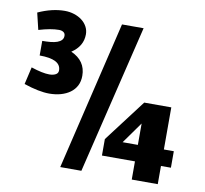

<svg xmlns="http://www.w3.org/2000/svg" viewBox="-78 -788 932 873"><g transform="rotate(10 387.5 -351.5)"><path d="M213.4 -525.4Q281.7 -495.1 281.7 -425.8Q281.7 -399.9 271.5 -380.1Q261.2 -360.4 242.9 -347.2Q224.6 -334 200 -327.1Q175.3 -320.3 147 -320.3Q100.1 -320.3 29.8 -343.8L48.3 -423.8Q101.1 -406.2 132.3 -406.2Q149.9 -406.2 161.6 -412.4Q173.3 -418.5 173.3 -431.6Q173.3 -483.4 74.7 -483.4V-550.8Q95.2 -550.8 112.8 -552.5Q130.4 -554.2 143.3 -558.8Q156.2 -563.5 163.3 -571.3Q170.4 -579.1 170.4 -590.8Q170.4 -602.1 162.1 -607.7Q153.8 -613.3 141.1 -613.3Q104 -613.3 48.3 -596.7L29.8 -673.8Q94.2 -703.1 152.8 -703.1Q175.3 -703.1 195.8 -696.5Q216.3 -689.9 231.7 -678.2Q247.1 -666.5 256.1 -650.1Q265.1 -633.8 265.1 -614.3Q265.1 -559.6 213.4 -525.4ZM418.9 -687.5H518.6L352.5 0H254.9ZM432.6 -160.6 580.1 -355H705.1V-160.6H751V-84.5H705.1V-0.5H585V-84.5H432.6ZM585 -160.6V-259.3L514.6 -160.6Z"/></g></svg>

Font: Paytone One
Style: Regular
Weight: 400
Designer: vernon adams
Foundry: vernon adams
Version: 1.000